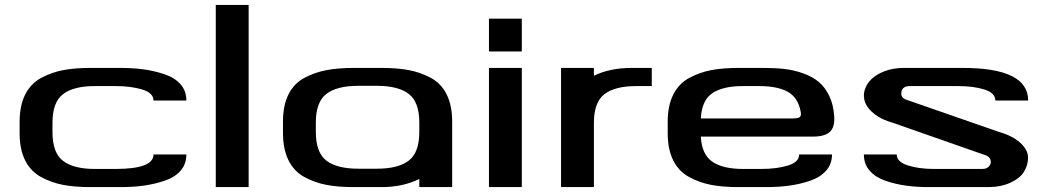

<svg xmlns="http://www.w3.org/2000/svg" viewBox="-20 -763 4273 783"><path d="M194 -224Q194 -140 237 -107Q280 -74 367 -74H451Q606 -74 606 -133H740Q740 -94 716.5 -67Q693 -40 651.5 -26Q610 -12 566.5 -6Q523 0 471 0H348Q285 0 237.5 -9Q190 -18 147.5 -41Q105 -64 82.5 -109Q60 -154 60 -220V-266Q60 -332 82.5 -377Q105 -422 147.5 -445Q190 -468 237.5 -477Q285 -486 348 -486H471Q523 -486 566.5 -480Q610 -474 651.5 -460Q693 -446 716.5 -419Q740 -392 740 -353H606Q606 -384 560 -398Q514 -412 451 -412H367Q280 -412 237 -379Q194 -346 194 -262Z M994 -743V0H860V-743Z M1268 -225Q1268 -141 1311 -108Q1354 -75 1441 -75H1517Q1604 -75 1647 -108Q1690 -141 1690 -225V-263Q1690 -347 1647 -380Q1604 -413 1517 -413H1441Q1354 -413 1311 -380Q1268 -347 1268 -263ZM1824 0H1690V-33Q1622 0 1537 0H1422Q1359 0 1311.5 -9Q1264 -18 1221.5 -41Q1179 -64 1156.5 -109.5Q1134 -155 1134 -221V-267Q1134 -333 1156.5 -378Q1179 -423 1221.5 -445.5Q1264 -468 1311.5 -477Q1359 -486 1422 -486H1537Q1600 -486 1647.5 -477Q1695 -468 1737 -445.5Q1779 -423 1801.5 -378Q1824 -333 1824 -267Z M2108 -553H1974V-687H2108ZM1974 0V-486H2108V0Z M2638 -412H2575Q2488 -412 2445 -379Q2402 -346 2402 -262V0H2268V-486H2402V-454Q2467 -486 2556 -486H2638Z M3296 -206H2838Q2842 -133 2885 -103.5Q2928 -74 3010 -74H3084Q3148 -74 3193.5 -88Q3239 -102 3239 -133H3373Q3373 -94 3349 -67Q3325 -40 3284 -26Q3243 -12 3199 -6Q3155 0 3104 0H2991Q2928 0 2880.5 -9Q2833 -18 2790.5 -41Q2748 -64 2725.5 -109Q2703 -154 2703 -220V-266Q2703 -332 2725.5 -377Q2748 -422 2790.5 -445Q2833 -468 2880.5 -477Q2928 -486 2991 -486H3096Q3143 -486 3181 -481.5Q3219 -477 3256.5 -463.5Q3294 -450 3319.5 -428.5Q3345 -407 3362 -371.5Q3379 -336 3382 -289Q3385 -244 3364 -225Q3343 -206 3296 -206ZM3010 -412Q2928 -412 2885 -383Q2842 -354 2838 -280H3212Q3234 -280 3241.5 -285.5Q3249 -291 3245 -309Q3234 -366 3192 -389Q3150 -412 3076 -412Z M3996 -131 3622 -262Q3575 -275 3546 -298Q3517 -321 3508 -345.5Q3499 -370 3506 -395Q3513 -420 3533.5 -440Q3554 -460 3588.5 -473Q3623 -486 3665 -486H3906Q4173 -486 4173 -353H4039Q4039 -384 3994.5 -398Q3950 -412 3887 -412H3690Q3660 -412 3656 -387.5Q3652 -363 3680 -355L4054 -225Q4110 -209 4141 -180.5Q4172 -152 4172.5 -121.5Q4173 -91 4156.5 -63.5Q4140 -36 4100.5 -18Q4061 0 4011 0H3769Q3718 0 3674.5 -6Q3631 -12 3590.5 -26Q3550 -40 3526.5 -67Q3503 -94 3503 -133H3637Q3637 -103 3682 -88.5Q3727 -74 3789 -74H3986Q4005 -74 4014.5 -86Q4024 -98 4019 -112Q4014 -126 3996 -131Z"/></svg>

Font: Aneo
Style: Regular
Weight: 400
Designer: Anastasios Pappas
Foundry: Anastasios Pappas
Version: Version 1.000